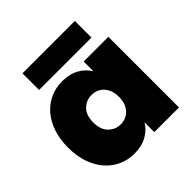

<svg xmlns="http://www.w3.org/2000/svg" viewBox="-199 -914 1078 1078"><g transform="rotate(-45 340.0 -375.0)"><path d="M24 -281Q24 -348 42.5 -401.5Q61 -455 93.5 -492Q126 -529 169.5 -548.5Q213 -568 263 -568Q323 -568 364.5 -544.5Q406 -521 428 -483V-561H624V0H428V-78Q406 -40 364.5 -16.5Q323 7 263 7Q213 7 169.5 -13Q126 -33 93.5 -70Q61 -107 42.5 -160.5Q24 -214 24 -281ZM428 -281Q428 -309 420 -330.5Q412 -352 398 -367Q384 -382 365.5 -389.5Q347 -397 326 -397Q284 -397 254 -367.5Q224 -338 224 -281Q224 -224 254 -194Q284 -164 326 -164Q347 -164 365.5 -171.5Q384 -179 398 -194Q412 -209 420 -230.5Q428 -252 428 -281ZM138 -757H554V-625H138Z"/></g></svg>

Font: SVN-Poppins ExtraBold
Style: Regular
Weight: 800
Designer: Ninad Kale (Devanagari), Jonny Pinhorn (Latin)
Foundry: Indian Type Foundry
Version: Version 3.002 2017; ttfautohint (v1.8.3)